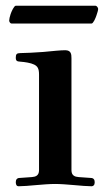

<svg xmlns="http://www.w3.org/2000/svg" viewBox="-20 -643 374 669"><path d="M12 -571C12 -567 16 -561 20 -561H299C305 -561 313 -580 316 -589C319 -598 322 -607 322 -612C322 -616 317 -623 313 -623H35C29 -623 20 -603 17 -594C14 -585 12 -576 12 -571ZM35 -8C35 2 39 6 45 6C58 6 85 4 105 2C128 0 153 -2 172 -2C191 -2 216 0 239 2C259 4 286 6 299 6C305 6 310 2 310 -8C310 -17 306 -23 296 -23L254 -26C241 -27 229 -31 229 -50V-440C229 -454 228 -468 207 -468C191 -468 163 -465 131 -462C106 -460 65 -458 51 -458C38 -458 35 -454 35 -442C35 -429 41 -429 52 -428C66 -427 87 -424 99 -418C111 -412 116 -404 116 -383V-50C116 -31 104 -27 91 -26L49 -23C39 -23 35 -17 35 -8Z"/></svg>

Font: Monomakh Unicode
Style: Regular
Weight: 400
Version: Version 1.2